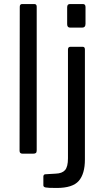

<svg xmlns="http://www.w3.org/2000/svg" viewBox="-20 -762 518 952"><path d="M162 -17Q162 -7 158 -3.5Q154 0 144 0H92Q77 0 77 -14L78 -728Q78 -742 90 -742H150Q162 -742 162 -729ZM401 29Q401 100 370.5 135Q340 170 261 170Q217 170 206 167.5Q195 165 195 157V113Q195 109 197.5 105.5Q200 102 205 102L256 99Q288 98 302.5 81.5Q317 65 317 23V-516Q317 -530 329 -530H390Q401 -530 401 -517V29ZM404 -644Q404 -625 387 -625H328Q313 -625 313 -642V-726Q313 -742 327 -742H391Q404 -742 404 -727Z"/></svg>

Font: Libre Franklin
Style: Regular
Weight: 400
Designer: Pablo Impallari, Rodrigo Fuenzalida, Nhung Nguyen
Foundry: Impallari Type
Version: Version 3.000